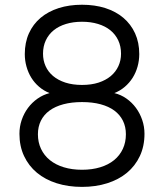

<svg xmlns="http://www.w3.org/2000/svg" viewBox="-20 -754 674 790"><path d="M317.5 -734.5Q370 -734.5 413.2 -720.8Q456.5 -707 487.5 -680.8Q518.5 -654.5 535.8 -616.8Q553 -579 553 -531.5Q553 -505 546 -480Q539 -455 525.8 -434Q512.5 -413 493.5 -396.8Q474.5 -380.5 450.5 -371Q477.5 -364.5 500.2 -348.5Q523 -332.5 539.5 -310Q556 -287.5 565.2 -260.2Q574.5 -233 574.5 -203.5Q574.5 -152.5 555.5 -112Q536.5 -71.5 502.5 -43.2Q468.5 -15 421.2 0Q374 15 317.5 15Q260.5 15 213.2 0Q166 -15 132 -43.2Q98 -71.5 79 -112Q60 -152.5 60 -203.5Q60 -233 69.2 -260.2Q78.5 -287.5 95 -309.8Q111.5 -332 134.2 -348Q157 -364 184 -371Q160 -380.5 141 -396.8Q122 -413 109 -434Q96 -455 89 -480Q82 -505 82 -531.5Q82 -579 99 -616.8Q116 -654.5 147.2 -680.8Q178.5 -707 221.8 -720.8Q265 -734.5 317.5 -734.5ZM317.5 -404.5Q356 -404.5 385.8 -414.2Q415.5 -424 436 -441.2Q456.5 -458.5 467.2 -482Q478 -505.5 478 -533Q478 -563.5 466.5 -588Q455 -612.5 434 -629.5Q413 -646.5 383.2 -655.5Q353.5 -664.5 317.5 -664.5Q281.5 -664.5 251.8 -655.5Q222 -646.5 201 -629.5Q180 -612.5 168.5 -588Q157 -563.5 157 -533Q157 -505.5 167.5 -482Q178 -458.5 198.5 -441.2Q219 -424 249 -414.2Q279 -404.5 317.5 -404.5ZM317.5 -334Q274.5 -334 240.8 -325Q207 -316 183.8 -299Q160.5 -282 148.2 -257.2Q136 -232.5 136 -201.5Q136 -168.5 148.8 -141.5Q161.5 -114.5 185.2 -95.2Q209 -76 242.5 -65.8Q276 -55.5 317.5 -55.5Q359 -55.5 392.5 -65.8Q426 -76 449.5 -95.2Q473 -114.5 485.5 -141.5Q498 -168.5 498 -201.5Q498 -232.5 485.8 -257.2Q473.5 -282 450.5 -299Q427.5 -316 394 -325Q360.5 -334 317.5 -334Z"/></svg>

Font: Vela Sans
Style: Regular
Weight: 400
Designer: Principal design: Mikhail Sharanda - project Manrope.
Design modification: Ravid Balaliev
Foundry: Mikhail Sharanda
Version: Version 1.001